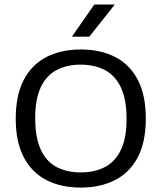

<svg xmlns="http://www.w3.org/2000/svg" viewBox="-20 -821 714 848"><path d="M336.5 7.5Q250.5 7.5 186 -25.2Q121.5 -58 85.5 -125.5Q49.5 -193 49.5 -297Q49.5 -401.5 85.5 -469.2Q121.5 -537 186.2 -569.8Q251 -602.5 336.5 -602.5Q423 -602.5 487.8 -569.8Q552.5 -537 588.2 -469.2Q624 -401.5 624 -297Q624 -193 588 -125.5Q552 -58 487.2 -25.2Q422.5 7.5 336.5 7.5ZM336.5 -59.5Q398 -59.5 443.5 -83.2Q489 -107 514 -159Q539 -211 539 -295.5Q539 -382 513.8 -435Q488.5 -488 443 -511.8Q397.5 -535.5 336.5 -535.5Q276 -535.5 230.8 -512Q185.5 -488.5 160.5 -436.5Q135.5 -384.5 135.5 -299.5Q135.5 -212.5 160.2 -159.8Q185 -107 230.2 -83.2Q275.5 -59.5 336.5 -59.5ZM297.5 -659 396.5 -801H487L374.5 -659Z"/></svg>

Font: Encode Sans SC SemiExpanded
Style: Regular
Weight: 400
Width: 6
Designer: Multiple Designers
Foundry: Impallari Type
Version: Version 3.002